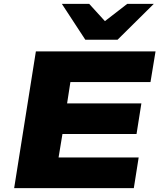

<svg xmlns="http://www.w3.org/2000/svg" viewBox="-20 -970 822 990"><path d="M53 0 165 -705H782L756 -547H343L326 -437H709L684 -279H302L282 -158H695L670 0ZM420 -765 299 -950H440L521 -861L636 -950H773L586 -765Z"/></svg>

Font: Nunito Sans 10pt Expanded Black
Style: Italic
Weight: 900
Width: 7
Italic angle: -9°
Designer: Vernon Adams
Foundry: Vernon Adams
Version: Version 3.101;gftools[0.9.27]